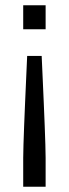

<svg xmlns="http://www.w3.org/2000/svg" viewBox="-20 -530 261 728"><path d="M68 178V69Q68 50 69 18.5Q70 -13 71.5 -53Q73 -93 75 -138Q77 -183 79 -228.5Q81 -274 83 -318H138Q140 -275 142 -229.5Q144 -184 146 -139Q148 -94 149.5 -53.5Q151 -13 152 18.5Q153 50 153 69V178ZM68 -419V-510H153V-419Z"/></svg>

Font: Saira SemiCondensed
Style: Regular
Weight: 400
Width: 4
Designer: Hector Gatti with collaboration of the Omnibus-Type team
Foundry: Omnibus-Type
Version: Version 1.101